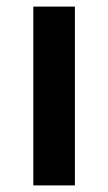

<svg xmlns="http://www.w3.org/2000/svg" viewBox="-20 -562 327 582"><path d="M207 0H81V-542H207Z"/></svg>

Font: Noto Sans Tangsa SemiBold
Style: Regular
Weight: 600
Version: Version 1.504